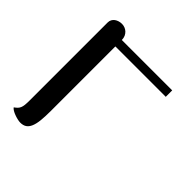

<svg xmlns="http://www.w3.org/2000/svg" viewBox="-103 -900 1184 1184"><g transform="rotate(-45 488.5 -308.5)"><path d="M845.2 0H789.1V-439.5H226.1Q177.7 -439.5 142.8 -443.1Q107.9 -446.8 85.4 -456.3Q63 -465.8 52.5 -481.7Q42 -497.6 42 -522.5Q42 -532.2 45.2 -546.1Q48.3 -560.1 53.5 -574.2Q58.6 -588.4 65.4 -600.1Q72.3 -611.8 80.1 -617.2Q88.4 -605.5 95.9 -597.9Q103.5 -590.3 114 -585.7Q124.5 -581.1 140.6 -579.3Q156.7 -577.6 182.1 -577.6H859.9Q873.5 -577.6 884.3 -571.8Q895 -565.9 902.1 -556.2Q909.2 -546.4 912.8 -534.2Q916.5 -522 916.5 -508.8Q916.5 -496.1 911.9 -483.6Q907.2 -471.2 898.2 -461.4Q889.2 -451.7 876 -445.6Q862.8 -439.5 845.2 -439.5Z"/></g></svg>

Font: Cardo
Style: Bold
Weight: 700
Designer: David J. Perry
Foundry: David J. Perry
Version: Version 1.0011